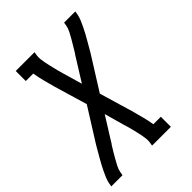

<svg xmlns="http://www.w3.org/2000/svg" viewBox="-235 -626 946 946"><g transform="rotate(-45 238.5 -152.5)"><path d="M-23 215 -20 197Q-17 181 -10.5 165.5Q-4 150 3.5 134.5Q11 119 19 104Q27 89 35.5 74.5Q44 60 52.5 45Q61 30 70 15L178 -157L127 -329Q119 -359 111 -389Q103 -419 98 -450H46V-520H177L174 -502Q172 -488 173.5 -475Q175 -462 177.5 -449Q180 -436 183 -423.5Q186 -411 189 -398.5Q192 -386 195 -373.5Q198 -361 202 -349L232 -245L302 -357Q305 -362 307.5 -366Q310 -370 313 -375H314Q323 -391 332.5 -406Q342 -421 351 -437Q360 -453 368.5 -469Q377 -485 380 -502L383 -520H461L458 -502Q455 -486 448.5 -470.5Q442 -455 434.5 -439.5Q427 -424 419 -409Q411 -394 402.5 -379.5Q394 -365 385.5 -350Q377 -335 368 -320L260 -148L311 24Q319 54 327 84Q335 114 340 145H392V215H261L264 197Q266 183 264.5 170Q263 157 260.5 144Q258 131 255 118.5Q252 106 249 93.5Q246 81 242.5 68.5Q239 56 235 44L206 -60L136 52Q133 57 130.5 61Q128 65 125 70H124Q114 86 105 101Q96 116 87 132Q78 148 69.5 164Q61 180 58 197L55 215Z"/></g></svg>

Font: Iosevka Curly Slab
Style: Italic
Weight: 400
Italic angle: -9°
Monospace: yes
Designer: Belleve Invis
Foundry: Belleve Invis
Version: Version 22.1.2; ttfautohint (v1.8.4)